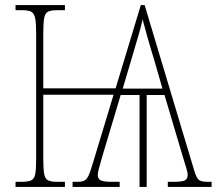

<svg xmlns="http://www.w3.org/2000/svg" viewBox="-20 -734 851 754"><path d="M41 0V-20H65Q91 -20 103 -26Q115 -32 118.5 -51Q122 -70 122 -108V-606Q122 -644 118 -663Q114 -682 102.5 -688Q91 -694 66 -694H41V-714H235V-694H206Q180 -694 168.5 -688Q157 -682 153.5 -663Q150 -644 150 -606V-387H434L533 -714H548L744 -60Q752 -35 761 -27.5Q770 -20 796 -20H811V0H639V-20H663Q698 -20 707.5 -26.5Q717 -33 717 -48Q717 -58 710 -79.5Q703 -101 697 -122L626 -361H556V0H528V-361H454L386 -134Q383 -122 377.5 -104.5Q372 -87 368 -71Q364 -55 364 -47Q364 -32 375 -26Q386 -20 419 -20H450V0H265V-20H285Q302 -20 311.5 -25Q321 -30 328 -45Q335 -60 344 -91L426 -362H150V-108Q150 -70 153.5 -51Q157 -32 168.5 -26Q180 -20 205 -20H235V0ZM462 -386H618L586 -497Q570 -549 558.5 -590Q547 -631 540 -658Q535 -633 523 -592.5Q511 -552 499 -511Z"/></svg>

Font: Noto Serif Condensed Thin
Style: Regular
Weight: 100
Width: 3
Designer: Monotype Design Team
Foundry: Monotype Imaging Inc.
Version: Version 2.013; ttfautohint (v1.8.4.7-5d5b)